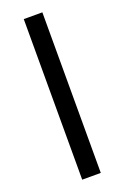

<svg xmlns="http://www.w3.org/2000/svg" viewBox="-148 -807 554 854"><g transform="rotate(-20 129.0 -380.0)"><path d="M173 0H85V-760H173Z"/></g></svg>

Font: Noto Sans Vithkuqi
Style: Regular
Weight: 400
Version: Version 1.001